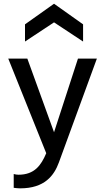

<svg xmlns="http://www.w3.org/2000/svg" viewBox="-20 -823 548 1046"><path d="M80.6 128.9C72.8 128.9 63 127.4 54.7 125V200.2C66.9 201.7 79.1 203.1 89.8 203.1C223.6 203.1 274.9 132.8 300.8 62L507.8 -503.9H404.8L274.4 -102.5L128.9 -503.9H24.9L231.9 11.7C204.1 77.1 168.5 128.9 80.6 128.9ZM274.4 -802.7 116.2 -690.4V-596.7L274.4 -701.2L432.6 -596.7V-690.4Z"/></svg>

Font: Inder
Style: Regular
Weight: 400
Designer: Irina Smirnova
Foundry: Irina Smirnova
Version: Version 1.001